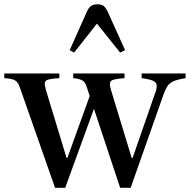

<svg xmlns="http://www.w3.org/2000/svg" viewBox="-27 -868 888 898"><path d="M535 10.5 379 -460Q372.5 -483.5 358.2 -491.8Q344 -500 315.5 -502.5V-524.5H555.5V-502.5Q504 -499 493 -490Q482 -481 491.5 -449.5L589 -129H593L697 -428Q701.5 -439.5 703.8 -449Q706 -458.5 706 -466Q706 -481.5 691 -489.2Q676 -497 635.5 -502.5V-524.5H841V-502.5Q803.5 -496.5 784.5 -488Q765.5 -479.5 756.2 -465.2Q747 -451 738 -426.5L584 10.5ZM230.5 10.5 65.5 -460Q57.5 -483.5 44 -491.8Q30.5 -500 -7 -502.5V-524.5H250.5V-502.5Q216 -500.5 200.2 -496.2Q184.5 -492 182.8 -481.5Q181 -471 187 -449.5L284.5 -129H288L398.5 -435.5L439.5 -433.5L278 10.5ZM319.5 -622 299 -633.5 381 -817Q388.5 -833 399.5 -840.5Q410.5 -848 430 -848Q447.5 -848 457.2 -840.5Q467 -833 475 -817L558 -633.5L535 -622L426.5 -757.5Z"/></svg>

Font: Libre Caslon Text
Style: Regular
Weight: 400
Designer: Pablo Impallari, Rodrigo Fuenzalida, Katja Schimmel
Foundry: Pablo Impallari, Rodrigo Fuenzalida
Version: Version 2.000